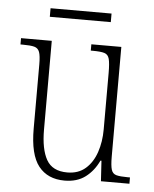

<svg xmlns="http://www.w3.org/2000/svg" viewBox="-50 -707 610 759"><g transform="rotate(5 255.0 -327.0)"><path d="M234 10Q167 10 131 -35.5Q95 -81 95 -184V-439Q95 -473 89.5 -488Q84 -503 69 -507Q54 -511 23 -511H14V-536H136V-184Q136 -106 159.5 -64.5Q183 -23 242 -23Q286 -23 314.5 -48Q343 -73 357 -114.5Q371 -156 371 -205V-429Q371 -467 366.5 -484.5Q362 -502 347 -506.5Q332 -511 300 -511H293V-536H412V-101Q412 -65 417 -49Q422 -33 437 -29Q452 -25 481 -25H491V0H378L373 -81H369Q350 -40 317 -15Q284 10 234 10ZM120 -630V-664H362V-630Z"/></g></svg>

Font: Noto Serif Ethiopic Condensed ExtraLight
Style: Regular
Weight: 200
Width: 3
Designer: Monotype Design Team
Foundry: Monotype Imaging Inc.
Version: Version 2.102; ttfautohint (v1.8.4.7-5d5b)